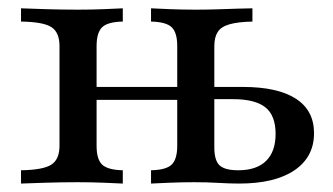

<svg xmlns="http://www.w3.org/2000/svg" viewBox="-20 -435 789 455"><path d="M337.9 0V-31.5Q374.2 -32.3 387.1 -45.2Q400 -58.1 400 -89.5V-325.8Q400 -358.1 386.7 -370.6Q373.4 -383.1 337.9 -383.9V-415.3Q352.4 -414.5 382.3 -413.3Q412.1 -412.1 444.4 -412.1Q468.5 -412.1 494.8 -412.9Q521 -413.7 543.1 -414.5Q565.3 -415.3 578.2 -415.3V-383.9Q543.5 -383.1 523.8 -377.4Q504 -371.8 496 -359.3Q487.9 -346.8 487.9 -325.8V-85.5Q487.9 -54.8 500.4 -43.1Q512.9 -31.5 544.4 -31.5Q587.9 -31.5 610.5 -53.6Q633.1 -75.8 633.1 -117.7Q633.1 -161.3 608.9 -180.6Q584.7 -200 532.3 -200H462.1V-229H554.8Q637.9 -229 681 -201.2Q724.2 -173.4 724.2 -119.4Q724.2 -62.9 677.8 -31.5Q631.5 0 546.8 0Q524.2 0 497.6 -1.6Q471 -3.2 440.3 -3.2Q412.1 -3.2 382.3 -2Q352.4 -0.8 337.9 0ZM29.8 0V-31.5Q82.3 -32.3 101.6 -44.8Q121 -57.3 121 -89.5V-325.8Q121 -358.1 102 -370.6Q83.1 -383.1 29.8 -383.9V-415.3Q49.2 -414.5 87.9 -413.3Q126.6 -412.1 164.5 -412.1Q196.8 -412.1 226.2 -413.3Q255.6 -414.5 271 -415.3V-383.9Q234.7 -383.1 221.8 -370.2Q208.9 -357.3 208.9 -325.8V-89.5Q208.9 -57.3 222.2 -44.8Q235.5 -32.3 271 -31.5V0Q255.6 -0.8 225.4 -2Q195.2 -3.2 163.7 -3.2Q127.4 -3.2 88.3 -2Q49.2 -0.8 29.8 0ZM175.8 -198.4V-229H433.9V-198.4Z"/></svg>

Font: Playfair 12pt Medium
Style: Regular
Weight: 500
Designer: Claus Eggers Sørensen
Foundry: Claus Eggers Sørensen
Version: Version 2.000;gftools[0.9.28]